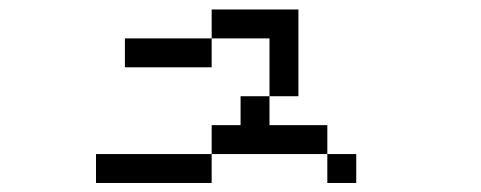

<svg xmlns="http://www.w3.org/2000/svg" viewBox="-20 -458 1040 415"><path d="M625 -250H562.5V-375H437.5V-437.5H625ZM187.5 -125H437.5V-62.5H187.5ZM250 -375H437.5V-312.5H250ZM437.5 -187.5H500V-250H562.5V-187.5H687.5V-125H437.5ZM687.5 -125H750V-62.5H687.5Z"/></svg>

Font: 寒蝉点阵体 16px
Style: Regular
Weight: 400
Designer: Designed by Warren2060
Foundry: ChillType
Version: Version 1.000